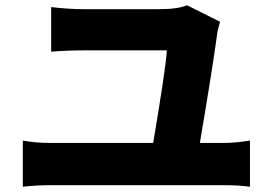

<svg xmlns="http://www.w3.org/2000/svg" viewBox="-20 -736 1040 732"><path d="M834 -191Q875 -191 933 -200V-24Q890 -30 834 -30H172Q120 -30 67 -24V-200Q117 -191 172 -191H564Q613 -482 616 -544H298Q238 -544 175 -539V-709Q243 -701 297 -701H583Q660 -701 693 -716L819 -653Q810 -624 807 -600Q790 -474 742 -191Z"/></svg>

Font: Source Han Sans CN Heavy
Style: Bold
Weight: 900
Designer: Ryoko NISHIZUKA (kana & ideographs); Paul D. Hunt (Latin, Greek & Cyrillic); Wenlong ZHANG (bopomofo); Sandoll Communica
Foundry: Adobe Systems Incorporated
Version: Version 1.000;PS 1;hotconv 1.0.78;makeotf.lib2.5.61930